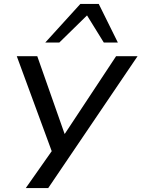

<svg xmlns="http://www.w3.org/2000/svg" viewBox="-20 -784 725 984"><path d="M112 180 254 -22 261 34 66 -496H171L311 -98H312L575 -496H685L227 180ZM212 -566 392 -764H486L584 -566H512L426 -705L284 -566Z"/></svg>

Font: Nunito Sans 7pt Expanded
Style: Italic
Weight: 400
Width: 7
Italic angle: -9°
Designer: Vernon Adams
Foundry: Vernon Adams
Version: Version 3.101;gftools[0.9.27]